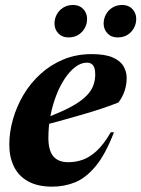

<svg xmlns="http://www.w3.org/2000/svg" viewBox="-20 -720 555 754"><path d="M321.5 -474Q298.5 -474 276.5 -457.5Q254.5 -441 235.2 -412.5Q216 -384 201.2 -346.2Q186.5 -308.5 178.2 -265.8Q170 -223 170 -179Q170 -129 189.5 -106Q209 -83 248.5 -83Q277 -83 304.5 -92.5Q332 -102 359.8 -127.5Q387.5 -153 415 -200.5H427.5Q394 -113.5 355.5 -67.2Q317 -21 274.8 -4Q232.5 13 185 13Q128 13 90.5 -7.8Q53 -28.5 34.8 -65.8Q16.5 -103 16.5 -152Q16.5 -201 30.8 -251.2Q45 -301.5 72.2 -347.5Q99.5 -393.5 139 -429.5Q178.5 -465.5 229 -486.5Q279.5 -507.5 340 -507.5Q393 -507.5 423 -494.2Q453 -481 465.2 -459.5Q477.5 -438 477.5 -413.5Q477.5 -387.5 469.2 -362.8Q461 -338 445 -317.5Q418 -306.5 381.2 -294.2Q344.5 -282 302.5 -269.8Q260.5 -257.5 216.8 -245.5Q173 -233.5 131.5 -223.5L134.5 -247.5Q188.5 -267 226.5 -284.5Q264.5 -302 289.5 -319.2Q314.5 -336.5 328.5 -353.8Q342.5 -371 348.2 -389.5Q354 -408 354 -428Q354 -444 350.2 -454.2Q346.5 -464.5 339.2 -469.2Q332 -474 321.5 -474ZM248.5 -573Q224 -573 209 -589Q194 -605 194 -627.5Q194 -646.5 203 -663.2Q212 -680 228.5 -690.2Q245 -700.5 267 -700.5Q292 -700.5 307 -684.5Q322 -668.5 322 -646Q322 -626.5 313 -610Q304 -593.5 287.8 -583.2Q271.5 -573 248.5 -573ZM442 -573Q417 -573 402 -589Q387 -605 387 -627.5Q387 -646.5 396 -663.2Q405 -680 421.5 -690.2Q438 -700.5 460 -700.5Q485 -700.5 500 -684.5Q515 -668.5 515 -646Q515 -626.5 506 -610Q497 -593.5 480.8 -583.2Q464.5 -573 442 -573Z"/></svg>

Font: Newsreader 60pt
Style: Bold Italic
Weight: 700
Italic angle: -17°
Designer: Hugues Gentile
Foundry: Production Type
Version: Version 1.003